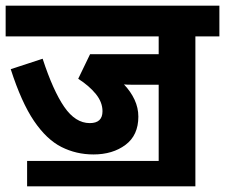

<svg xmlns="http://www.w3.org/2000/svg" viewBox="-20 -642 797 680"><path d="M76 -72H542V-342H473Q458 -342 444 -342Q430 -342 419 -343Q443 -318 456.5 -289Q470 -260 470 -229Q470 -163 424.5 -129Q379 -95 311 -95Q250 -95 197.5 -121.5Q145 -148 100.5 -213.5Q56 -279 18 -397L131 -434Q168 -321 207.5 -263.5Q247 -206 298 -206Q343 -206 343 -248Q343 -280 319.5 -309Q296 -338 257 -363L299 -450H542V-513H0V-622H757V-513H672V18H76Z"/></svg>

Font: Noto Sans Devanagari UI SemiCondensed
Style: Bold
Weight: 700
Width: 4
Designer: Jelle Bosma - Monotype Design Team
Foundry: Monotype Imaging Inc.
Version: Version 2.004; ttfautohint (v1.8.4.7-5d5b)